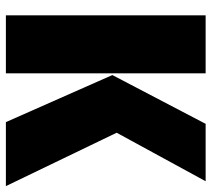

<svg xmlns="http://www.w3.org/2000/svg" viewBox="-54 -682 736 669"><g transform="rotate(90 314.5 -348.0)"><path d="M236 -696V0H34V-696ZM612 -696 443 -386 629 0H406L242 -371L412 -696Z"/></g></svg>

Font: Fira Sans Condensed Black
Style: Regular
Weight: 900
Width: 3
Designer: Carrois Corporate & Edenspiekermann AG
Foundry: Carrois Corporate GbR & Edenspiekermann AG
Version: Version 4.203